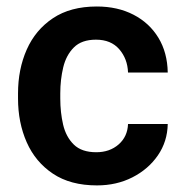

<svg xmlns="http://www.w3.org/2000/svg" viewBox="-20 -558 561 588"><path d="M274.9 -91.8Q315.9 -91.8 343.3 -115.7Q370.6 -139.6 372.1 -178.2H493.7Q492.7 -124.5 463.4 -82Q434.1 -39.6 385.5 -14.9Q336.9 9.8 276.9 9.8Q195.8 9.8 142.1 -26.1Q88.4 -62 61.8 -122.3Q35.2 -182.6 35.2 -256.3V-272Q35.2 -345.7 61.8 -406Q88.4 -466.3 142.1 -502.2Q195.8 -538.1 276.4 -538.1Q340.3 -538.1 388.9 -512.9Q437.5 -487.8 465.1 -442.4Q492.7 -397 493.7 -335.9H372.1Q370.6 -377.9 345.2 -407.2Q319.8 -436.5 273.9 -436.5Q230 -436.5 206.3 -412.8Q182.6 -389.2 173.6 -351.6Q164.6 -314 164.6 -272V-256.3Q164.6 -213.9 173.3 -176.3Q182.1 -138.7 206.1 -115.2Q230 -91.8 274.9 -91.8Z"/></svg>

Font: Vazirmatn FD SemiBold
Style: Regular
Weight: 600
Designer: Saber Rastikerdar
Foundry: Saber Rastikerdar
Version: Version 33.001